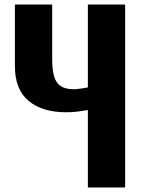

<svg xmlns="http://www.w3.org/2000/svg" viewBox="-20 -830 637 850"><path d="M369 0V-343Q341 -338 319 -335.5Q297 -333 273 -333Q167 -333 106.5 -383.5Q46 -434 46 -537V-810H211V-567Q211 -520 220 -490.5Q229 -461 250 -448Q271 -435 306 -435Q319 -435 336 -437.5Q353 -440 369 -443V-810H534V0Z"/></svg>

Font: Oswald SemiBold
Style: Regular
Weight: 600
Designer: Vernon Adams
Foundry: Vernon Adams
Version: Version 4.103;gftools[0.9.33.dev8+g029e19f]